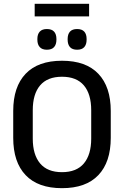

<svg xmlns="http://www.w3.org/2000/svg" viewBox="-20 -969 647 1002"><path d="M161 -883.5V-949H445V-883.5ZM303.5 13Q178.5 13 113.8 -55Q49 -123 49 -249.5V-390Q49 -516 113.8 -584Q178.5 -652 303.5 -652Q428.5 -652 493.2 -584Q558 -516 558 -390V-249.5Q558 -123 493.2 -55Q428.5 13 303.5 13ZM303.5 -70.5Q379.5 -70.5 417.8 -116.2Q456 -162 456 -245.5V-394Q456 -478 417.8 -523.2Q379.5 -568.5 303.5 -568.5Q227.5 -568.5 189.2 -523.2Q151 -478 151 -394V-245.5Q151 -162 189.2 -116.2Q227.5 -70.5 303.5 -70.5ZM224.5 -709.5Q200 -709.5 187.5 -723.2Q175 -737 175 -762V-765.5Q175 -790.5 187.5 -804Q200 -817.5 224.5 -817.5Q250 -817.5 262.2 -804Q274.5 -790.5 274.5 -765.5V-762Q274.5 -737 262.2 -723.2Q250 -709.5 224.5 -709.5ZM382.5 -709.5Q357.5 -709.5 345.2 -723.2Q333 -737 333 -762V-765.5Q333 -790.5 345.2 -804Q357.5 -817.5 382.5 -817.5Q407.5 -817.5 419.8 -804Q432 -790.5 432 -765.5V-762Q432 -737 419.8 -723.2Q407.5 -709.5 382.5 -709.5Z"/></svg>

Font: Anek Latin Medium Medium
Style: Regular
Weight: 500
Version: Version 1.003